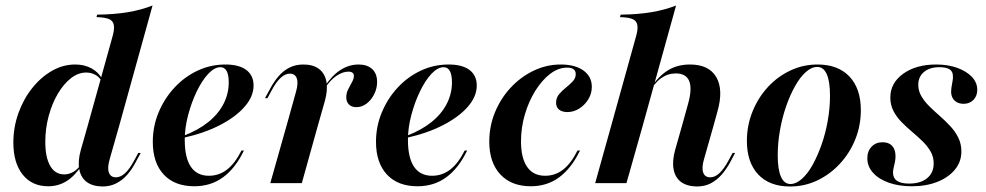

<svg xmlns="http://www.w3.org/2000/svg" viewBox="-20 -661 3559 693"><path d="M154 11.3Q95.2 11.3 61.7 -31Q28.2 -73.4 28.2 -146Q28.2 -201.6 46.4 -252.4Q64.5 -303.2 96 -342.7Q127.4 -382.3 167.3 -405.2Q207.3 -428.2 251.6 -428.2Q284.7 -428.2 310.5 -414.1Q336.3 -400 349.2 -375L346.8 -367.7Q338.7 -383.1 323.8 -391.1Q308.9 -399.2 291.1 -399.2Q262.1 -399.2 235.9 -378.6Q209.7 -358.1 188.7 -322.6Q167.7 -287.1 155.6 -241.9Q143.5 -196.8 143.5 -149.2Q143.5 -92.7 161.3 -62.1Q179 -31.5 212.1 -31.5Q229 -31.5 244.8 -40.7Q260.5 -50 271.8 -66.9L274.2 -63.7Q250.8 -26.6 221 -7.7Q191.1 11.3 154 11.3ZM296.8 -208.1 384.7 -524.2Q393.5 -553.2 391.1 -569.4Q388.7 -585.5 374.2 -591.9Q359.7 -598.4 328.2 -599.2L330.6 -608.1Q392.7 -608.9 441.1 -616.9Q489.5 -625 530.6 -641.1L410.5 -208.1ZM375.8 -86.3Q366.9 -55.6 373 -38.3Q379 -21 398.4 -21Q415.3 -21 431.5 -35.9Q447.6 -50.8 463.7 -80.6L479 -108.9H487.9L469.4 -75Q456.5 -50 439.1 -30.2Q421.8 -10.5 399.6 0.8Q377.4 12.1 349.2 12.1Q313.7 11.3 292.7 -4.4Q271.8 -20.2 266.1 -50Q260.5 -79.8 271.8 -120.2L296.8 -208.1H410.5Z M681.5 11.3Q610.5 11.3 571 -31Q531.5 -73.4 531.5 -149.2Q531.5 -204.8 552.4 -255.2Q573.4 -305.6 609.7 -344.8Q646 -383.9 693.1 -406Q740.3 -428.2 793.5 -428.2Q842.7 -428.2 869 -408.5Q895.2 -388.7 895.2 -352.4Q895.2 -312.9 863.3 -276.2Q831.5 -239.5 775 -210.1Q718.5 -180.6 642.7 -163.7V-171Q695.2 -191.1 731.5 -220.2Q767.7 -249.2 786.7 -285.9Q805.6 -322.6 805.6 -363.7Q805.6 -391.1 798 -404.8Q790.3 -418.5 775.8 -418.5Q754 -418.5 731.5 -394.4Q708.9 -370.2 689.9 -330.6Q671 -291.1 658.9 -245.2Q646.8 -199.2 646.8 -156.5Q646.8 -91.1 669 -58.9Q691.1 -26.6 733.9 -26.6Q770.2 -26.6 799.2 -48.8Q828.2 -71 851.6 -117.7H860.5Q829.8 -54 785.5 -21.4Q741.1 11.3 681.5 11.3Z M1014.5 -208.1 1048.4 -329.8Q1057.3 -361.3 1051.2 -378.2Q1045.2 -395.2 1025.8 -395.2Q1009.7 -395.2 993.1 -380.2Q976.6 -365.3 960.5 -334.7L945.2 -306.5H936.3L954.8 -340.3Q968.5 -366.1 985.5 -385.9Q1002.4 -405.6 1024.6 -416.9Q1046.8 -428.2 1075 -428.2Q1110.5 -428.2 1131.5 -412.1Q1152.4 -396 1158.1 -366.5Q1163.7 -337.1 1152.4 -296L1127.4 -208.1ZM955.6 0 1014.5 -208.1H1127.4L1069.4 0ZM1266.1 -274.2Q1249.2 -274.2 1239.5 -283.9Q1229.8 -293.5 1229.8 -309.7Q1229.8 -325 1236.7 -338.7Q1243.5 -352.4 1250.4 -364.5Q1257.3 -376.6 1257.3 -387.1Q1257.3 -402.4 1237.1 -402.4Q1216.9 -402.4 1194.8 -387.5Q1172.6 -372.6 1154 -344.4L1152.4 -349.2Q1177.4 -387.9 1208.5 -408.1Q1239.5 -428.2 1274.2 -428.2Q1305.6 -428.2 1323.4 -411.7Q1341.1 -395.2 1341.1 -365.3Q1341.1 -341.9 1330.6 -321Q1320.2 -300 1303.2 -287.1Q1286.3 -274.2 1266.1 -274.2Z M1487.1 11.3Q1416.1 11.3 1376.6 -31Q1337.1 -73.4 1337.1 -149.2Q1337.1 -204.8 1358.1 -255.2Q1379 -305.6 1415.3 -344.8Q1451.6 -383.9 1498.8 -406Q1546 -428.2 1599.2 -428.2Q1648.4 -428.2 1674.6 -408.5Q1700.8 -388.7 1700.8 -352.4Q1700.8 -312.9 1669 -276.2Q1637.1 -239.5 1580.6 -210.1Q1524.2 -180.6 1448.4 -163.7V-171Q1500.8 -191.1 1537.1 -220.2Q1573.4 -249.2 1592.3 -285.9Q1611.3 -322.6 1611.3 -363.7Q1611.3 -391.1 1603.6 -404.8Q1596 -418.5 1581.5 -418.5Q1559.7 -418.5 1537.1 -394.4Q1514.5 -370.2 1495.6 -330.6Q1476.6 -291.1 1464.5 -245.2Q1452.4 -199.2 1452.4 -156.5Q1452.4 -91.1 1474.6 -58.9Q1496.8 -26.6 1539.5 -26.6Q1575.8 -26.6 1604.8 -48.8Q1633.9 -71 1657.3 -117.7H1666.1Q1635.5 -54 1591.1 -21.4Q1546.8 11.3 1487.1 11.3Z M1896 11.3Q1825.8 11.3 1785.9 -31.5Q1746 -74.2 1746 -150Q1746 -205.6 1766.5 -255.6Q1787.1 -305.6 1823 -344.4Q1858.9 -383.1 1905.6 -405.6Q1952.4 -428.2 2004 -428.2Q2055.6 -428.2 2085.9 -406.5Q2116.1 -384.7 2116.1 -347.6Q2116.1 -323.4 2103.6 -302.8Q2091.1 -282.3 2071 -269.4Q2050.8 -256.5 2028.2 -256.5Q2008.9 -256.5 1998 -265.3Q1987.1 -274.2 1987.1 -290.3Q1987.1 -308.1 1998 -321Q2008.9 -333.9 2022.6 -344.8Q2036.3 -355.6 2047.2 -367.3Q2058.1 -379 2058.1 -393.5Q2058.1 -416.9 2026.6 -416.9Q1995.2 -416.9 1965.7 -394.4Q1936.3 -371.8 1912.5 -333.9Q1888.7 -296 1874.6 -248.4Q1860.5 -200.8 1860.5 -150.8Q1860.5 -90.3 1882.7 -58.5Q1904.8 -26.6 1947.6 -26.6Q1983.9 -26.6 2012.5 -48.8Q2041.1 -71 2064.5 -117.7H2073.4Q2042.7 -54 1998.8 -21.4Q1954.8 11.3 1896 11.3Z M2441.9 -208.1 2462.9 -283.9Q2479 -340.3 2467.7 -368.1Q2456.5 -396 2419.4 -396Q2390.3 -396 2366.5 -379Q2342.7 -362.1 2320.2 -323.4L2319.4 -328.2Q2348.4 -378.2 2384.7 -403.2Q2421 -428.2 2470.2 -428.2Q2538.7 -428.2 2565.3 -382.7Q2591.9 -337.1 2569.4 -258.1L2555.6 -208.1ZM2186.3 -208.1 2274.2 -524.2Q2283.1 -553.2 2280.6 -569.4Q2278.2 -585.5 2263.7 -591.9Q2249.2 -598.4 2217.7 -599.2L2220.2 -608.1Q2282.3 -608.9 2330.6 -616.9Q2379 -625 2420.2 -641.1L2300 -208.1ZM2128.2 0 2186.3 -208.1H2300L2241.1 0ZM2521 -86.3Q2512.1 -55.6 2518.1 -38.3Q2524.2 -21 2543.5 -21Q2560.5 -21 2576.6 -35.9Q2592.7 -50.8 2608.9 -80.6L2624.2 -108.9H2633.1L2615.3 -75Q2601.6 -50 2584.3 -30.2Q2566.9 -10.5 2545.2 0.8Q2523.4 12.1 2494.4 12.1Q2458.9 11.3 2437.9 -4.4Q2416.9 -20.2 2411.3 -50Q2405.6 -79.8 2416.9 -120.2L2441.9 -208.1H2555.6Z M2831.5 12.1Q2757.3 12.1 2716.5 -31.5Q2675.8 -75 2675.8 -152.4Q2675.8 -208.1 2696 -258.1Q2716.1 -308.1 2751.2 -346.4Q2786.3 -384.7 2832.7 -406.5Q2879 -428.2 2930.6 -428.2Q3004.8 -428.2 3046 -384.7Q3087.1 -341.1 3087.1 -263.7Q3087.1 -207.3 3066.9 -157.7Q3046.8 -108.1 3011.3 -69.8Q2975.8 -31.5 2929.8 -9.7Q2883.9 12.1 2831.5 12.1ZM2833.1 3.2Q2853.2 3.2 2874.2 -15.3Q2895.2 -33.9 2912.9 -65.7Q2930.6 -97.6 2945.2 -138.7Q2959.7 -179.8 2967.7 -225.4Q2975.8 -271 2975.8 -315.3Q2975.8 -366.9 2964.1 -393.1Q2952.4 -419.4 2929.8 -419.4Q2908.9 -419.4 2888.3 -400.8Q2867.7 -382.3 2849.6 -350Q2831.5 -317.7 2817.3 -277Q2803.2 -236.3 2795.2 -190.7Q2787.1 -145.2 2787.1 -100.8Q2787.1 -49.2 2798.8 -23Q2810.5 3.2 2833.1 3.2Z M3271 11.3Q3224.2 11.3 3187.9 -1.6Q3151.6 -14.5 3131 -37.5Q3110.5 -60.5 3110.5 -89.5Q3110.5 -115.3 3125.8 -131.5Q3141.1 -147.6 3165.3 -147.6Q3187.1 -147.6 3199.2 -135.5Q3211.3 -123.4 3212.1 -100.8Q3212.9 -85.5 3208.1 -67.3Q3203.2 -49.2 3203.2 -36.3Q3204 -16.9 3218.5 -7.7Q3233.1 1.6 3261.3 1.6Q3302.4 1.6 3326.2 -17.7Q3350 -37.1 3350 -71Q3350 -95.2 3338.7 -114.5Q3327.4 -133.9 3309.7 -151.2Q3291.9 -168.5 3271.8 -185.5Q3251.6 -202.4 3233.9 -220.6Q3216.1 -238.7 3204.8 -260.5Q3193.5 -282.3 3193.5 -308.9Q3193.5 -361.3 3239.9 -394.8Q3286.3 -428.2 3358.9 -428.2Q3401.6 -428.2 3435.1 -416.1Q3468.5 -404 3487.9 -383.5Q3507.3 -362.9 3507.3 -337.1Q3507.3 -314.5 3493.5 -300.4Q3479.8 -286.3 3458.1 -286.3Q3437.9 -286.3 3425.8 -297.6Q3413.7 -308.9 3412.9 -328.2Q3412.9 -341.9 3416.5 -358.9Q3420.2 -375.8 3419.4 -386.3Q3419.4 -403.2 3407.3 -410.9Q3395.2 -418.5 3370.2 -418.5Q3335.5 -418.5 3314.9 -401.2Q3294.4 -383.9 3294.4 -354.8Q3294.4 -333.1 3305.6 -313.7Q3316.9 -294.4 3334.7 -277Q3352.4 -259.7 3372.2 -242.3Q3391.9 -225 3409.7 -206Q3427.4 -187.1 3438.7 -164.5Q3450 -141.9 3450 -114.5Q3450 -77.4 3427 -49.2Q3404 -21 3363.7 -4.8Q3323.4 11.3 3271 11.3Z"/></svg>

Font: Playfair 144pt
Style: Bold Italic
Weight: 700
Italic angle: -15.6°
Designer: Claus Eggers Sørensen
Foundry: Claus Eggers Sørensen
Version: Version 2.203